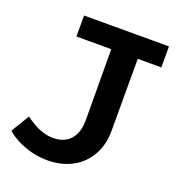

<svg xmlns="http://www.w3.org/2000/svg" viewBox="-128 -788 827 903"><g transform="rotate(20 285.5 -336.5)"><path d="M210 13Q166 13 126.5 2.5Q87 -8 55.5 -24.5Q24 -41 3 -60L58 -151Q77 -137 100 -123.5Q123 -110 150 -102Q177 -94 204 -95Q236 -96 261 -110Q286 -124 300.5 -153Q315 -182 315 -228L313 -630H446V-223Q446 -148 414.5 -95Q383 -42 329.5 -14.5Q276 13 210 13ZM139 -581V-686H564V-581Z"/></g></svg>

Font: BioRhyme
Style: Bold
Weight: 700
Designer: Aoife Mooney
Foundry: Aoife Mooney Type
Version: Version 1.600;gftools[0.9.33]